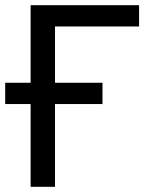

<svg xmlns="http://www.w3.org/2000/svg" viewBox="-20 -720 570 740"><path d="M98 -700H516V-618H192V-401H375V-319H192V0H98V-319H0V-401H98Z"/></svg>

Font: Golos UI
Style: Regular
Weight: 400
Designer: A.Korolkova, Vitaly Kuzmin
Foundry: ParaType Ltd
Version: Version 2.000